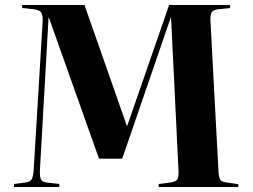

<svg xmlns="http://www.w3.org/2000/svg" viewBox="-20 -750 1015 770"><path d="M36.1 0V-12.2L82 -18.1Q100.1 -20 106.9 -31Q113.8 -42 115.2 -70.8L150.9 -661.1Q152.3 -689 145.5 -699.5Q138.7 -710 116.2 -712.9L68.8 -717.8V-730H318.8L488.8 -245.1H490.2L658.2 -730H902.8V-717.8L856 -712.9Q837.4 -711.4 829.8 -701.4Q822.3 -691.4 824.2 -663.1L856 -65.9Q857.4 -39.1 863.5 -29.5Q869.6 -20 889.2 -18.1L936 -11.2V0H616.2V-12.2L664.1 -18.1Q684.6 -21.5 690.9 -29.8Q697.3 -38.1 695.8 -67.9L666 -680.2H665L470.2 -113.8H377L175.8 -680.2H174.8L140.1 -67.9Q138.7 -40 144.8 -29.5Q150.9 -19 172.9 -17.1L217.8 -12.2V0Z"/></svg>

Font: Display Regular
Style: Bold
Weight: 700
Designer: Latin by Veronika Burian and Jose Scaglione. Greek by Irene Vlachou. Cyrillic by Vera Evstafieva.
Foundry: TypeTogether
Version: Version 3.002